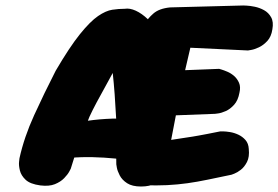

<svg xmlns="http://www.w3.org/2000/svg" viewBox="-20 -675 1015 700"><path d="M127 1Q90 -4 73.5 -19.5Q57 -35 52.5 -53.5Q48 -72 49.5 -85Q51 -98 51 -98Q68 -175 104.5 -255Q141 -335 183 -417Q234 -504 271.5 -550.5Q309 -597 337.5 -616.5Q366 -636 389.5 -639.5Q413 -643 435 -643Q453 -646 475 -636Q497 -626 519 -605Q541 -584 556.5 -552.5Q572 -521 575 -480Q579 -452 585 -408.5Q591 -365 594.5 -310.5Q598 -256 598 -194.5Q598 -133 591 -68Q591 -68 587.5 -57Q584 -46 574.5 -31.5Q565 -17 545.5 -6Q526 5 494 5Q462 5 443.5 -7Q425 -19 416.5 -35.5Q408 -52 406 -64Q404 -76 404 -76Q403 -133 404 -173Q405 -213 404 -235Q401 -291 398 -331.5Q395 -372 391 -409Q380 -388 364 -359.5Q348 -331 332.5 -302Q317 -273 306 -249Q291 -211 282.5 -189.5Q274 -168 268 -152Q262 -136 255.5 -116Q249 -96 238 -60Q238 -60 232.5 -49.5Q227 -39 214 -25.5Q201 -12 180 -3.5Q159 5 127 1ZM163 -87 204 -217Q253 -228 298 -234.5Q343 -241 389.5 -242.5Q436 -244 488 -239L474 -87Q440 -93 400 -97Q360 -101 318 -102Q276 -103 236 -99.5Q196 -96 163 -87ZM502 0Q460 -4 440 -18.5Q420 -33 414 -51Q408 -69 409.5 -85.5Q411 -102 411 -111Q422 -182 431 -237.5Q440 -293 450 -344.5Q460 -396 475 -455Q490 -514 512 -593Q518 -607 539 -625.5Q560 -644 600 -648L867 -655Q867 -655 879 -654.5Q891 -654 908.5 -650.5Q926 -647 942.5 -638Q959 -629 968.5 -612Q978 -595 973 -568Q969 -541 954.5 -525.5Q940 -510 924 -502.5Q908 -495 896 -493Q884 -491 884 -491L674 -501Q662 -450 654 -415Q646 -380 640.5 -353Q635 -326 630 -300.5Q625 -275 619 -243Q613 -211 604 -165Q635 -170 653 -172.5Q671 -175 682.5 -177Q694 -179 705.5 -181Q717 -183 735 -186.5Q753 -190 783 -196Q783 -196 793 -196Q803 -196 818.5 -193.5Q834 -191 849 -184Q864 -177 875 -164.5Q886 -152 887 -132Q890 -103 880.5 -84.5Q871 -66 858 -56Q845 -46 834.5 -42Q824 -38 824 -38Q776 -28 737.5 -20Q699 -12 663.5 -7Q628 -2 589 0Q550 2 502 0ZM476 -249 498 -413 779 -424Q779 -424 787.5 -421.5Q796 -419 809 -413.5Q822 -408 833.5 -398Q845 -388 851.5 -373Q858 -358 853 -337Q848 -309 833.5 -293Q819 -277 803 -270Q787 -263 775.5 -261.5Q764 -260 764 -260Z"/></svg>

Font: Sour Gummy Black
Style: Italic
Weight: 900
Italic angle: -11.3°
Designer: Stefie Justprince
Foundry: Eifetstype
Version: Version 1.000